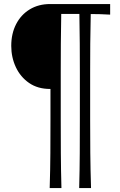

<svg xmlns="http://www.w3.org/2000/svg" viewBox="-20 -764 602 966"><path d="M378.4 182.1Q380.9 89.4 381.3 6.1Q381.8 -77.1 381.8 -161.1V-400.4Q381.8 -473.1 381.3 -544.9Q380.9 -616.7 379.4 -693.8H288.1Q286.6 -616.7 286.1 -544.9Q285.6 -473.1 285.6 -400.4V-161.1Q285.6 -77.1 286.1 6.1Q286.6 89.4 289.1 182.1H230Q232.9 89.4 233.4 6.1Q233.9 -77.1 233.9 -161.1V-316.4H232.4Q169.9 -316.4 126.2 -346.7Q82.5 -377 59.6 -426.3Q36.6 -475.6 36.6 -533.2Q36.6 -594.7 61 -642.3Q85.4 -689.9 129.6 -716.8Q173.8 -743.7 232.4 -743.7H534.2V-690.4Q483.9 -693.4 436.5 -693.4Q434.6 -616.2 434.1 -544.7Q433.6 -473.1 433.6 -400.4V-161.1Q433.6 -77.1 434.3 6.1Q435.1 89.4 438 182.1Z"/></svg>

Font: Pinar-DS1-FD Regular
Style: Regular
Weight: 400
Designer: Amin Abedi
Version: Version 3.000